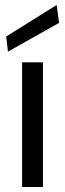

<svg xmlns="http://www.w3.org/2000/svg" viewBox="-20 -753 263 773"><path d="M69 0V-502H153V0ZM12 -545 5 -606 208 -733 218 -661Z"/></svg>

Font: DM Sans 16pt
Style: Regular
Weight: 400
Version: Version 4.004;gftools[0.9.30]